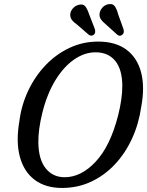

<svg xmlns="http://www.w3.org/2000/svg" viewBox="-20 -916 727 949"><path d="M465 -710.5Q550.5 -710.5 604.2 -671Q658 -631.5 677.2 -559Q696.5 -486.5 678 -387.5Q666 -303.5 632.5 -230.8Q599 -158 547.5 -103.2Q496 -48.5 430 -17.8Q364 13 286.5 13Q205 13 151.8 -26.8Q98.5 -66.5 78.2 -141Q58 -215.5 76 -319Q86.5 -399 120.5 -470Q154.5 -541 206.5 -595Q258.5 -649 324.5 -679.8Q390.5 -710.5 465 -710.5ZM299.5 -40Q381.5 -40 453.5 -117.5Q525.5 -195 564 -346Q574.5 -388 579.5 -424Q584.5 -460 584.5 -490Q584.5 -572 549.8 -614.8Q515 -657.5 452.5 -657.5Q398 -657.5 346.5 -622Q295 -586.5 254 -519.8Q213 -453 189.5 -359.5Q168.5 -274.5 169.5 -210.5Q171 -127 206.2 -83.5Q241.5 -40 299.5 -40ZM564 -845.5 590.5 -771.5Q592.5 -763.5 591.8 -756.8Q591 -750 584.5 -744.5Q572 -733.5 559 -745L501 -797.5Q486.5 -809 478.8 -820.5Q471 -832 472 -847Q473.5 -864 485.5 -877.8Q497.5 -891.5 515 -895Q537.5 -899.5 547.5 -885Q557.5 -870.5 564 -845.5ZM420.5 -845.5 449 -772Q451 -764.5 450.5 -757.5Q450 -750.5 444.5 -745Q432 -734.5 418.5 -744.5L359.5 -795.5Q344 -806 335.8 -816.8Q327.5 -827.5 327 -842.5Q327.5 -859.5 339.5 -873.8Q351.5 -888 368.5 -892Q391.5 -898 402 -884Q412.5 -870 420.5 -845.5Z"/></svg>

Font: Fraunces 144pt SuperSoft
Style: Italic
Weight: 400
Italic angle: -16°
Version: Version 1.000;[b76b70a41]